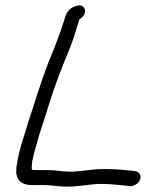

<svg xmlns="http://www.w3.org/2000/svg" viewBox="-20 -705 557 718"><path d="M277 -633C311 -652 301 -694 266 -683C244 -677 228 -663 221 -632C202 -573 184 -526 160 -469C133 -399 108 -316 84 -243C74 -207 61 -173 53 -139L45 -103C43 -92 42 -83 41 -75V-53H42C45 -27 67 -13 97 -13H143C173 -13 196 -7 229 -7C262 -7 288 -11 322 -15C368 -21 426 -13 467 -9C474 -8 482 -12 488 -15C512 -30 511 -59 487 -65L459 -68C424 -72 369 -75 329 -71C298 -68 271 -63 242 -63C214 -63 188 -69 157 -69H111C102 -69 104 -69 99 -72C98 -76 99 -92 101 -105L109 -138C113 -151 116 -164 121 -181C132 -221 148 -263 161 -308C184 -383 214 -460 242 -527C258 -566 264 -594 277 -633Z"/></svg>

Font: Stray Cat
Style: BdObl
Weight: 700
Version: Version 1.0